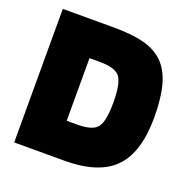

<svg xmlns="http://www.w3.org/2000/svg" viewBox="-115 -737 832 847"><g transform="rotate(20 301.5 -313.5)"><path d="M274 0H39V-627H274Q368 -627 425 -611Q482 -595 516 -559Q550 -523 566 -463.5Q582 -404 582 -314Q582 -151 509 -75.5Q436 0 274 0ZM390 -314Q390 -402 368.5 -432.5Q347 -463 274 -463H224V-169H274Q347 -169 368.5 -199Q390 -229 390 -314Z"/></g></svg>

Font: Blinker ExtraBold
Style: Regular
Weight: 800
Designer: Juergen Huber
Foundry: supertype
Version: Version 1.017;hotconv 1.0.117;makeotfexe 2.5.65602